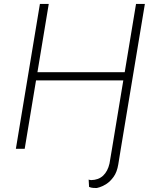

<svg xmlns="http://www.w3.org/2000/svg" viewBox="-20 -747 776 964"><path d="M542.3 0 599.1 -343.4H160.9L104 0H59.7L180.4 -727.3H224.8L168 -384.6H606.2L663 -727.3H707.4L586.6 0L573.9 78.1Q567.5 117.2 550.4 140.8Q533.4 164.4 514 176.7Q494.7 188.9 480.5 193Q466.3 197.1 465.6 197.1Q458.5 197.1 447.6 196.4Q436.8 195.7 427.2 191.4L425.1 154.5Q430 156.6 433.6 156.6Q437.1 156.6 437.1 157.3Q474.8 156.6 497.9 134.8Q521 112.9 529.8 73.9Z"/></svg>

Font: Inter UI Extra Light
Style: Italic
Weight: 200
Italic angle: -9.39999°
Designer: Rasmus Andersson
Foundry: rsms
Version: 3.2;8d6f07862